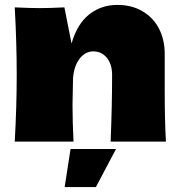

<svg xmlns="http://www.w3.org/2000/svg" viewBox="-20 -576 735 781"><path d="M430 0Q436 -147 436 -271Q436 -315 414.5 -341Q393 -367 360 -367Q327 -367 304 -337.5Q281 -308 277 -257Q275 -181 275 -149Q275 -81 279 0H40Q48 -144 48 -272Q48 -400 40 -546Q106 -543 141 -543Q178 -543 242 -546L271 -399Q294 -479 343 -517.5Q392 -556 457 -556Q517 -556 561 -529.5Q605 -503 627.5 -458Q650 -413 650 -357V-213Q650 -80 655 0ZM370 185H243L267 30H452Z"/></svg>

Font: Dela Gothic One
Style: Regular
Weight: 400
Designer: aratakana
Foundry: aratakana
Version: Version 1.004